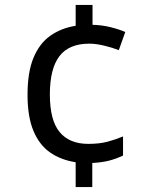

<svg xmlns="http://www.w3.org/2000/svg" viewBox="-20 -744 612 774"><path d="M353 -644Q391 -643 425.5 -634.5Q460 -626 485 -615L459 -542Q433 -552 400 -560Q367 -568 340 -568Q258 -568 219.5 -517.5Q181 -467 181 -363Q181 -259 220.5 -211.5Q260 -164 336 -164Q380 -164 412.5 -172.5Q445 -181 476 -194V-117Q449 -104 420 -96.5Q391 -89 352 -87V10H285V-90Q226 -99 182.5 -129Q139 -159 115 -216Q91 -273 91 -362Q91 -453 115 -511Q139 -569 183 -600Q227 -631 285 -640V-724H353Z"/></svg>

Font: Noto Sans Sundanese
Style: Regular
Weight: 400
Designer: Monotype Design Team (Regular), Sérgio L. Martins (other weights)
Foundry: Monotype Imaging Inc.
Version: Version 2.003